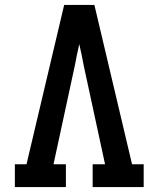

<svg xmlns="http://www.w3.org/2000/svg" viewBox="-20 -755 640 775"><path d="M40 0V-92H87L239 -735H361L513 -92H560V0H354V-92H404L318 -490Q314 -512 309.5 -533.5Q305 -555 300 -577Q295 -555 290.5 -533.5Q286 -512 282 -490L196 -92H246V0Z"/></svg>

Font: Iosevka Etoile Semibold
Style: Regular
Weight: 600
Designer: Belleve Invis
Foundry: Belleve Invis
Version: Version 22.1.2; ttfautohint (v1.8.4)